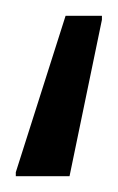

<svg xmlns="http://www.w3.org/2000/svg" viewBox="-20 -33 149 243"><path d="M0 190V185L63 -13H109V-8L68 190Z"/></svg>

Font: Saira ExtraCondensed Medium
Style: Regular
Weight: 500
Width: 2
Designer: Hector Gatti with collaboration of the Omnibus-Type team
Foundry: Omnibus-Type
Version: Version 1.101